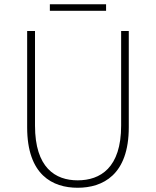

<svg xmlns="http://www.w3.org/2000/svg" viewBox="-20 -872 733 905"><path d="M346 13C464 13 587 -47 587 -272V-726H551V-280C551 -81 453 -22 346 -22C241 -22 145 -81 145 -280V-726H108V-272C108 -47 228 13 346 13ZM215 -852V-821H480V-852Z"/></svg>

Font: Kinto Sans Thin
Style: Regular
Weight: 100
Designer: Authors: Ryoko NISHIZUKA  (kana & ideographs); Paul D. Hunt (Latin, Greek & Cyrillic); Wenlong ZHANG  (bopomofo); Sandol
Foundry: Adobe Systems Incorporated, ookami Inc.
Version: Version 0.001